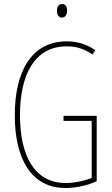

<svg xmlns="http://www.w3.org/2000/svg" viewBox="-20 -931 560 961"><path d="M291 -911C271 -911 265 -893 265 -877C265 -859 273 -843 290 -843C306 -843 316 -857 316 -878C316 -894 310 -911 291 -911ZM298 -351V-326H439V-40C402 -26 354 -15 309 -15C149 -15 80 -157 80 -354C80 -556 152 -699 314 -699C355 -699 398 -690 443 -658L457 -680C408 -713 362 -724 314 -724C138 -724 54 -574 54 -354C54 -143 132 10 308 10C355 10 415 -1 464 -24V-351Z"/></svg>

Font: Noto Sans Tamil ExtraCondensed Thin
Style: Regular
Weight: 100
Width: 2
Designer: Jelle Bosma - Monotype Design Team
Foundry: Monotype Imaging Inc.
Version: Version 2.004